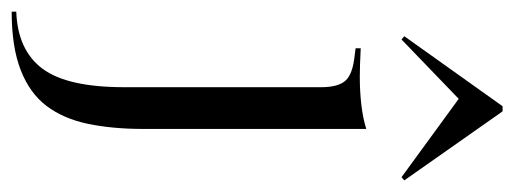

<svg xmlns="http://www.w3.org/2000/svg" viewBox="-339 -401 894 334"><g transform="rotate(90 108.0 -234.0)"><path d="M92.7 -206.5V-345.2Q92.7 -375.8 81 -388.3Q69.4 -400.8 37.1 -404L25 -405.6V-414.5Q41.9 -413.7 52.8 -413.3Q63.7 -412.9 74.2 -412.9Q100.8 -412.9 124.2 -415.7Q147.6 -418.5 165.3 -424.2V-414.5V-206.5ZM-38.7 192.7V184.7Q28.2 182.3 60.5 139.1Q92.7 96 92.7 -3.2V-206.5H165.3V-36.3Q165.3 16.9 156.5 59.7Q147.6 102.4 125.4 131.9Q103.2 161.3 62.9 177Q22.6 192.7 -38.7 192.7ZM9.7 -485.5 4 -490.3 125.8 -661.3H134.7L254.8 -490.3L249.2 -485.5L100 -594.4L121.8 -593.5Z"/></g></svg>

Font: Playfair 144pt SemiCondensed Light
Style: Regular
Weight: 300
Width: 4
Designer: Claus Eggers Sørensen
Foundry: Claus Eggers Sørensen
Version: Version 2.203